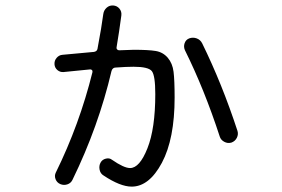

<svg xmlns="http://www.w3.org/2000/svg" viewBox="-20 -653 1040 707"><path d="M789.1 -150.4Q732.4 -324.2 661.1 -467.8Q655.3 -480.5 659.7 -493.7Q664.1 -506.8 676.8 -511.7Q690.4 -516.6 704.1 -511.7Q717.8 -506.8 724.6 -493.2Q797.9 -343.8 854.5 -170.9Q858.4 -158.2 852.1 -145.5Q845.7 -132.8 832 -127.9Q818.4 -124 805.7 -130.9Q793 -137.7 789.1 -150.4ZM213.9 -387.7Q201.2 -386.7 191.4 -395Q181.6 -403.3 180.7 -416Q179.7 -429.7 188.5 -439.9Q197.3 -450.2 210 -451.2Q321.3 -461.9 326.2 -461.9Q336.9 -463.9 338.9 -472.7Q354.5 -555.7 360.4 -601.6Q362.3 -615.2 372.6 -624.5Q382.8 -633.8 397 -632.8Q411.1 -631.8 419.9 -621.1Q428.7 -610.4 426.8 -595.7Q418.9 -536.1 409.2 -478.5Q408.2 -474.6 411.1 -471.2Q414.1 -467.8 418.9 -467.8Q460.9 -469.7 472.7 -469.7Q526.4 -469.7 553.2 -465.3Q580.1 -460.9 597.7 -440.4Q615.2 -419.9 619.1 -388.7Q623 -357.4 623 -293.9Q623 -141.6 576.2 -53.7Q529.3 34.2 464.8 34.2Q422.9 34.2 361.3 -6.8Q349.6 -13.7 346.7 -28.3Q343.8 -43 350.6 -54.7Q356.4 -65.4 369.6 -68.8Q382.8 -72.3 392.6 -64.5Q436.5 -34.2 459 -34.2Q494.1 -34.2 522.9 -106.9Q551.8 -179.7 551.8 -306.6Q551.8 -375 539.1 -391.1Q526.4 -407.2 471.7 -407.2Q446.3 -407.2 406.2 -404.3Q394.5 -404.3 390.6 -391.6Q342.8 -187.5 247.1 8.8Q241.2 21.5 228 25.9Q214.8 30.3 202.1 24.9Q189.5 19.5 184.6 6.8Q179.7 -5.9 185.5 -17.6Q272.5 -194.3 320.3 -386.7Q322.3 -396.5 312.5 -397.5Q302.7 -396.5 268.1 -393.1Q233.4 -389.6 213.9 -387.7Z"/></svg>

Font: Rounded-X Mgen+ 2m regular
Style: Regular
Weight: 400
Designer: [Source Han Sans]
Ryoko NISHIZUKA  (kana & ideographs); Paul D. Hunt (Latin, Greek & Cyrillic); Wenlong ZHANG  (bopomofo
Version: Version 1.059.20150602